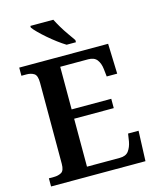

<svg xmlns="http://www.w3.org/2000/svg" viewBox="-134 -1023 910 1114"><g transform="rotate(-15 321.0 -465.5)"><path d="M32 0V-49H63Q88 -49 107 -59.5Q126 -70 126 -111V-598Q126 -642 107.5 -653.5Q89 -665 63 -665H32V-714H566L572 -533H509L504 -579Q500 -614 483.5 -635.5Q467 -657 431 -657H263V-401H501V-345H263V-57H460Q497 -57 513.5 -79.5Q530 -102 536 -135L543 -181H606L599 0ZM332 -771Q309 -785 283 -804.5Q257 -824 231.5 -846Q206 -868 186 -888Q166 -908 157 -921V-931H295Q306 -909 322 -882Q338 -855 356.5 -829Q375 -803 388 -784V-771Z"/></g></svg>

Font: Noto Serif Vithkuqi SemiBold
Style: Regular
Weight: 600
Version: Version 1.005